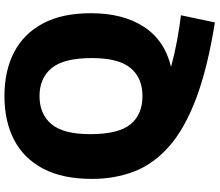

<svg xmlns="http://www.w3.org/2000/svg" viewBox="-80 -710 964 843"><g transform="rotate(-90 401.5 -288.0)"><path d="M725 174Q524.5 142 391.5 91.8Q258.5 41.5 181 -26.8Q103.5 -95 70.8 -180Q38 -265 38 -365.5Q38 -495 83 -580.2Q128 -665.5 209.8 -707.8Q291.5 -750 401.5 -750Q512 -750 593.8 -707.8Q675.5 -665.5 720.5 -581.2Q765.5 -497 765.5 -370Q765.5 -230.5 706.5 -138.8Q647.5 -47 530 -18.5Q587 -3 643.2 7.5Q699.5 18 756.5 25ZM401.5 -144Q481.5 -144 525 -196.5Q568.5 -249 568.5 -366.5Q568.5 -489.5 524.5 -542.8Q480.5 -596 401.5 -596Q323 -596 278.8 -544Q234.5 -492 234.5 -373.5Q234.5 -249 277.8 -196.5Q321 -144 401.5 -144Z"/></g></svg>

Font: Encode Sans XBd
Style: Regular
Weight: 800
Designer: Multiple Designers
Foundry: Impallari Type
Version: Version 3.002; ttfautohint (v1.8.3) -l 8 -r 50 -G 200 -x 14 